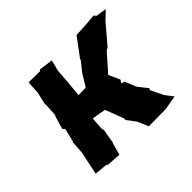

<svg xmlns="http://www.w3.org/2000/svg" viewBox="-127 -705 883 883"><g transform="rotate(-45 314.5 -263.0)"><path d="M108 -257 91 -188 89 -190 85 -125 61 -12 123 -6 130 -1 200 4 216 -55 218 -56 230 -127 227 -139 231 -201C244 -199 256 -197 268 -195L299 -189C310 -159 322 -130 333 -100V-89L366 -45L367 -42L388 7L498 6L569 -6L539 -46L509 -107L514 -115L477 -162L454 -218L450 -219L439 -221L440 -225L448 -237L423 -292L498 -377L510 -383L590 -477L629 -514L574 -523V-528L568 -533L511 -528L450 -525L383 -435L381 -436L384 -432L344 -382L309 -324L261 -323L268 -399V-397L273 -468L287 -523L219 -532L214 -526L140 -527L136 -462L121 -398L124 -402L120 -332L117 -331L98 -265C102 -262 103 -259 108 -257Z"/></g></svg>

Font: Asimov Print
Style: DIt
Weight: 250
Width: 0
Designer: Google
Version: Version 2.000980: 2014